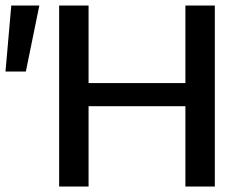

<svg xmlns="http://www.w3.org/2000/svg" viewBox="-33 -678 901 698"><path d="M8 -658H110L61 -418H-13ZM748 -658V0H641V-292H289V0H182V-658H289V-376H641V-658Z"/></svg>

Font: Ysabeau SC Semibold
Style: Regular
Weight: 600
Designer: Christian Thalmann (Catharsis Fonts)
Version: Version 0.003